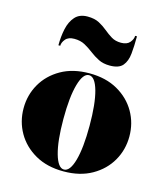

<svg xmlns="http://www.w3.org/2000/svg" viewBox="-110 -813 790 908"><g transform="rotate(15 285.0 -358.5)"><path d="M173.5 -609Q144.5 -609 130.8 -592.8Q117 -576.5 117 -560H108Q108 -602.5 116.2 -640.8Q124.5 -679 146 -703Q167.5 -727 207 -727Q241 -727 263.8 -715Q286.5 -703 305 -687.5Q323.5 -672 343.2 -660Q363 -648 390.5 -648Q419.5 -648 433.2 -664.2Q447 -680.5 447 -697H456Q456 -649.5 452.2 -611.8Q448.5 -574 430 -552Q411.5 -530 367 -530Q334.5 -530 311 -542Q287.5 -554 267.5 -569.5Q247.5 -585 225.5 -597Q203.5 -609 173.5 -609ZM26 -230Q26 -295 57.2 -349.5Q88.5 -404 146.5 -437Q204.5 -470 285 -470Q365.5 -470 423.5 -437Q481.5 -404 512.8 -349.5Q544 -295 544 -230Q544 -165 512.8 -110.5Q481.5 -56 423.5 -23Q365.5 10 285 10Q204.5 10 146.5 -23Q88.5 -56 57.2 -110.5Q26 -165 26 -230ZM221 -230Q221 -122 238.5 -60.5Q256 1 285 1Q314.5 1 331.8 -60.5Q349 -122 349 -230Q349 -338 331.8 -399.5Q314.5 -461 285 -461Q256 -461 238.5 -399.5Q221 -338 221 -230Z"/></g></svg>

Font: Bodoni* 24pt Fatface
Style: Regular
Weight: 900
Version: Version 2.3